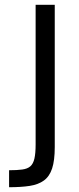

<svg xmlns="http://www.w3.org/2000/svg" viewBox="-20 -711 329 803"><path d="M18 72V1Q51 1 73 -2Q95 -5 107 -15.5Q119 -26 124 -48Q129 -70 129 -107V-691H209V-96Q209 -40 198 -6.5Q187 27 163.5 44Q140 61 104 66.5Q68 72 18 72Z"/></svg>

Font: Cairo
Style: Regular
Weight: 400
Designer: Mohamed Gaber, Accademia di Belle Arti di Urbino
Foundry: Kief Type Foundry, Accademia di Belle Arti di Urbino
Version: Version 3.120